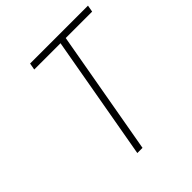

<svg xmlns="http://www.w3.org/2000/svg" viewBox="-190 -833 966 966"><g transform="rotate(-45 293.0 -350.0)"><path d="M237 0 354.5 -664H167.5L174 -700H586L579.5 -664H391.5L274 0Z"/></g></svg>

Font: Overpass Thin
Style: Italic
Weight: 250
Italic angle: -10°
Designer: Delve Withrington, Dave Bailey, Thomas Jockin
Foundry: Delve Fonts LLC
Version: Version 4.000